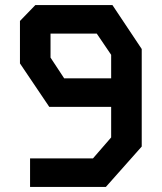

<svg xmlns="http://www.w3.org/2000/svg" viewBox="-20 -740 640 760"><path d="M120 -720 59 -657V-489L175 -317H420V-196L348 -113H99V0H399L541 -160V-546L425 -720ZM180 -512V-607H363L420 -523V-430H234Z"/></svg>

Font: Kode Mono
Style: Bold
Weight: 700
Monospace: yes
Designer: Isa Ozler
Foundry: Kadena LLC
Version: Version 1.206;gftools[0.9.28]